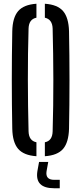

<svg xmlns="http://www.w3.org/2000/svg" viewBox="-20 -827 434 1025"><path d="M174.5 7Q107 2.5 77 -32.2Q47 -67 45.5 -140Q40.5 -400 45.5 -660Q47 -733 77 -767.8Q107 -802.5 174.5 -807V-732.5Q134 -724.5 132.5 -674.5Q128.5 -542.5 128.8 -401.8Q129 -261 132.5 -125.5Q134 -75.5 174.5 -67.5ZM219.5 7V-67.5Q259.5 -75 261 -125.5Q265 -261 264.8 -401.8Q264.5 -542.5 261 -674.5Q259.5 -723.5 219.5 -732.5V-807Q287 -802.5 316.8 -767.8Q346.5 -733 348.5 -660Q353.5 -399.5 348.5 -140Q346.5 -67 316.8 -32.2Q287 2.5 219.5 7ZM299 178H269.5Q165.5 178 179.5 87.5L188.5 37.5H237.5L228.5 87.5Q221.5 133 269.5 133H299Z"/></svg>

Font: Big Shoulders Stencil Display SemiBold
Style: Regular
Weight: 600
Designer: Patric King
Foundry: XO Type Co
Version: Version 1.000